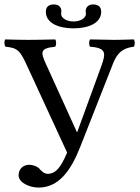

<svg xmlns="http://www.w3.org/2000/svg" viewBox="-20 -825 630 867"><path d="M312 -728C279 -728 256 -745 256 -762C256 -767 257 -773 257 -775C257 -790 247 -805 224 -805C197 -805 187 -791 187 -772C187 -720 246 -697 312 -697C378 -697 437 -720 437 -772C437 -791 427 -805 400 -805C377 -805 367 -790 367 -775C367 -773 368 -767 368 -762C368 -745 345 -728 312 -728ZM104.5 -523 283 -136C252 -61 227 -40 195 -40C181 -40 166 -53 159 -62C149 -74 127 -81 113 -81C83 -81 64 -61 64 -33C64 -1 112 22 154 22C244 22 299 -52 342 -161L483.7 -521C502 -569 518 -606 584 -614C590 -620 590 -641 584 -647C554 -646 519 -645 496 -645C473 -645 424 -646 387 -647C381 -641 381 -620 387 -614C461 -609 458 -584 438 -528L329 -229H327L188.4 -534C162 -591 161 -607 229 -614C235 -620 235 -641 229 -647C192 -646 143.2 -645 108 -645C76 -645 38 -646 4 -647C-2 -641 -1 -620 5 -614C62 -609 72 -594 104.5 -523Z"/></svg>

Font: Libertinus Math
Style: Regular
Weight: 400
Designer: Philipp H. Poll
Foundry: Khaled Hosny
Version: Version 6.2